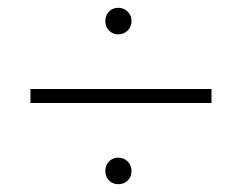

<svg xmlns="http://www.w3.org/2000/svg" viewBox="-20 -578 620 492"><path d="M307 -499.5Q297 -490 283 -490Q269 -490 259.5 -499.5Q250 -509 250 -524Q250 -539 259.5 -548.5Q269 -558 283 -558Q297 -558 307 -548.5Q317 -539 317 -524Q317 -509 307 -499.5ZM58 -314V-350H522V-314ZM283 -106Q269 -106 259.5 -115.5Q250 -125 250 -140Q250 -155 259.5 -164.5Q269 -174 283 -174Q297 -174 307 -164.5Q317 -155 317 -140Q317 -125 307.5 -115.5Q298 -106 283 -106Z"/></svg>

Font: Cantarell Light
Style: Regular
Weight: 300
Designer: Dave Crossland, Nikolaus Waxweiler, Florian Fecher, Jacques Le Bailly, Eben Sorkin, Alexei Vanyashin, Alexios Zavras, Em
Version: Version 0.303